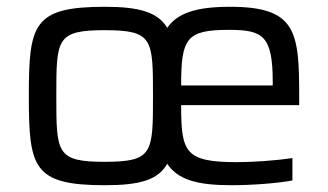

<svg xmlns="http://www.w3.org/2000/svg" viewBox="-20 -538 968 566"><path d="M862 -228V-255C862 -446 853 -518 658 -518C557 -518 503 -499 473 -456C445 -502 391 -518 289 -518C77 -518 65 -466 65 -255C65 -44 77 8 289 8C392 8 445 -7 473 -55C505 -8 561 8 662 8C725 8 800 2 842 -6V-72C796 -65 727 -60 679 -60C525 -60 514 -89 514 -228ZM655 -450C755 -450 784 -433 784 -296V-286H514C514 -425 529 -450 655 -450ZM289 -61C146 -61 146 -87 146 -255C146 -423 146 -449 289 -449C431 -449 431 -423 431 -255C431 -87 431 -61 289 -61Z"/></svg>

Font: Saira UNSAM
Style: Regular
Weight: 400
Designer: Hector Gatti with collaboration of the Omnibus-Type team
Foundry: Omnibus-Type
Version: Version 0.072;PS 000.072;hotconv 1.0.88;makeotf.lib2.5.64775